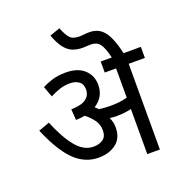

<svg xmlns="http://www.w3.org/2000/svg" viewBox="-155 -1028 1090 1160"><g transform="rotate(-20 389.5 -448.0)"><path d="M470 -218Q470 -148 424.5 -114Q379 -80 312 -80Q226 -80 159 -144Q92 -208 29 -356L100 -382Q143 -276 193 -214.5Q243 -153 305 -153Q343 -153 367 -170.5Q391 -188 391 -227Q391 -264 370.5 -293Q350 -322 318 -347Q291 -342 260 -341L255 -411Q323 -413 351.5 -435Q380 -457 380 -494Q380 -530 356.5 -546Q333 -562 302 -562Q265 -562 235 -552Q205 -542 171 -525L146 -594Q172 -608 210.5 -620Q249 -632 298 -632Q376 -632 417.5 -593Q459 -554 459 -495Q459 -417 392 -375Q403 -365 412 -355Q450 -350 486 -350Q518 -350 543 -353Q568 -356 594 -363V-551H521V-622H592Q576 -690 556.5 -714.5Q537 -739 500 -739Q487 -739 474 -738Q461 -737 448 -737Q413 -737 384.5 -748Q356 -759 332.5 -788.5Q309 -818 289 -873L355 -896Q372 -852 390.5 -830Q409 -808 452 -808Q466 -808 482 -810Q498 -812 516 -812Q553 -812 581 -795Q609 -778 630 -737Q651 -696 668 -622H779V-551H675V0H594V-290Q570 -284 547 -281.5Q524 -279 498 -279Q481 -279 455 -282Q470 -252 470 -218Z"/></g></svg>

Font: RS Noto Sans
Style: Regular
Weight: 400
Designer: Monotype Design Team
Foundry: Monotype Imaging Inc.
Version: Version 3.10